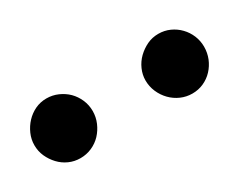

<svg xmlns="http://www.w3.org/2000/svg" viewBox="-34 -795 384 309"><g transform="rotate(-30 158.0 -640.5)"><path d="M108.9 -641.1Q108.9 -629.9 104.5 -619.6Q100.1 -609.4 92.8 -601.6Q85.4 -593.8 75.4 -589.4Q65.4 -585 54.2 -585Q43 -585 33.2 -589.4Q23.4 -593.8 16.1 -601.6Q8.8 -609.4 4.4 -619.1Q0 -628.9 0 -640.1Q0 -650.9 4.4 -660.9Q8.8 -670.9 16.1 -678.7Q23.4 -686.5 33.2 -691.2Q43 -695.8 54.2 -695.8Q65.4 -695.8 75.4 -691.4Q85.4 -687 92.8 -679.7Q100.1 -672.4 104.5 -662.4Q108.9 -652.3 108.9 -641.1ZM315.9 -641.1Q315.9 -629.9 311.8 -619.6Q307.6 -609.4 300.3 -601.6Q293 -593.8 283.2 -589.4Q273.4 -585 262.2 -585Q251 -585 241 -589.4Q231 -593.8 223.4 -601.6Q215.8 -609.4 211.4 -619.6Q207 -629.9 207 -641.1Q207 -651.4 211.4 -661.4Q215.8 -671.4 223.6 -679Q231.4 -686.5 241.2 -691.2Q251 -695.8 262.2 -695.8Q273.4 -695.8 283.2 -691.4Q293 -687 300.3 -679.4Q307.6 -671.9 311.8 -661.9Q315.9 -651.9 315.9 -641.1Z"/></g></svg>

Font: Charis SIL Eur
Style: Regular
Weight: 400
Foundry: SIL International
Version: Version 5.000